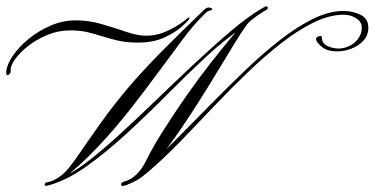

<svg xmlns="http://www.w3.org/2000/svg" viewBox="-223 -580 1196 613"><path d="M-65 11Q-81 16 -80.5 9.5Q-80 3 -73 2Q-56 -1 -40 -11Q-24 -21 -12 -34Q4 -51 32 -92Q60 -133 99.5 -188.5Q139 -244 188 -302Q235 -357 297.5 -420Q360 -483 430 -550Q438 -557 445 -556Q452 -555 454 -551.5Q456 -548 447 -546Q440 -545 433.5 -538.5Q427 -532 424 -529Q397 -503 362 -456.5Q327 -410 284.5 -352Q242 -294 193 -231.5Q144 -169 89 -110.5Q34 -52 -27 -5Q-34 0 -39.5 -4Q-45 -8 -30 -13Q4 -24 52 -60.5Q100 -97 157 -149Q214 -201 275 -260Q336 -319 397.5 -376.5Q459 -434 515 -481.5Q571 -529 618 -556Q630 -563 631.5 -557Q633 -551 627 -548Q622 -546 602 -532.5Q582 -519 571 -508Q563 -500 543.5 -469.5Q524 -439 497 -394Q470 -349 437.5 -296.5Q405 -244 370.5 -192Q336 -140 302 -96Q268 -52 238 -24Q233 -20 232 -23Q231 -26 233 -32Q235 -38 239 -41Q289 -84 342.5 -138Q396 -192 451.5 -248.5Q507 -305 562.5 -358Q618 -411 672 -453Q726 -495 777 -520Q828 -545 874 -545Q902 -545 927.5 -533Q953 -521 953 -492Q953 -467 937 -450Q921 -433 898.5 -424.5Q876 -416 854 -416Q823 -416 807 -428.5Q791 -441 787 -451Q783 -460 794 -464Q805 -468 805 -458Q805 -442 822 -433.5Q839 -425 858 -425Q875 -425 892 -433Q909 -441 920.5 -456.5Q932 -472 932 -492Q932 -510 914.5 -521.5Q897 -533 874 -533Q829 -533 778 -508Q727 -483 674 -441.5Q621 -400 567.5 -348.5Q514 -297 463 -243.5Q412 -190 365.5 -141.5Q319 -93 279 -57Q253 -33 232.5 -17Q212 -1 180 11Q164 17 163.5 9.5Q163 2 175 -1Q195 -6 213 -23.5Q231 -41 244 -68Q264 -109 297.5 -162Q331 -215 370 -271Q409 -327 448.5 -377.5Q488 -428 520 -466Q552 -504 571 -520Q575 -524 572 -513.5Q569 -503 550 -491Q497 -456 437 -400.5Q377 -345 313.5 -281Q250 -217 185 -157Q120 -97 57 -51.5Q-6 -6 -65 11ZM-203 -352Q-201 -374 -182 -402Q-163 -430 -132 -455.5Q-101 -481 -62 -498Q-23 -515 19 -515Q61 -515 102 -503Q143 -491 179.5 -478.5Q216 -466 244 -466Q274 -466 301 -477Q328 -488 347.5 -501Q367 -514 372 -519Q380 -526 381.5 -523.5Q383 -521 378 -515Q375 -511 355.5 -493.5Q336 -476 301 -460Q266 -444 218 -444Q182 -444 155.5 -450Q129 -456 105.5 -463.5Q82 -471 57.5 -477Q33 -483 1 -483Q-36 -483 -70.5 -469Q-105 -455 -132 -434Q-159 -413 -174.5 -391.5Q-190 -370 -189 -355Q-188 -345 -196 -341Q-204 -337 -203 -352Z"/></svg>

Font: Kapakana
Style: Regular
Weight: 400
Designer: Kousuke Nagai
Version: Version 1.002